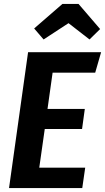

<svg xmlns="http://www.w3.org/2000/svg" viewBox="-20 -958 535 978"><path d="M465 -588H248L222 -403H412L398 -301H208L180 -104H414L399 0H26L123 -692H495ZM154 -813 298 -938H380L490 -810L436 -757L329 -840L202 -757Z"/></svg>

Font: Fira Sans Condensed SemiBold
Style: Italic
Weight: 600
Width: 3
Italic angle: -8°
Designer: bBox Type GmbH & Carrois Corporate GbR & Edenspiekermann AG
Foundry: bBox Type GmbH & Carrois Corporate GbR & Edenspiekermann AG
Version: Version 4.301